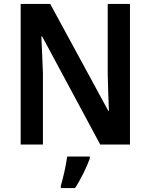

<svg xmlns="http://www.w3.org/2000/svg" viewBox="-20 -734 765 975"><path d="M640 0V-714H527V-355C528 -296 531 -234 533 -171H530L235 -714H85V0H198V-360C196 -421 193 -483 190 -549H194L489 0ZM436 71V61H321C316 104 300 172 289 209V221H361C392 174 420 115 436 71Z"/></svg>

Font: Noto Sans Gurmukhi SemiCondensed SemiBold
Style: Regular
Weight: 600
Width: 4
Designer: Jelle Bosma - Monotype Design Team
Foundry: Monotype Imaging Inc.
Version: Version 2.004